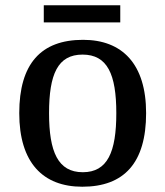

<svg xmlns="http://www.w3.org/2000/svg" viewBox="-20 -698 627 728"><path d="M146 -613H436V-678H146ZM292 10C451 10 534 -81 534 -269C534 -456 443 -547 295 -547C135 -547 53 -456 53 -269C53 -81 143 10 292 10ZM294 -45C200 -45 166 -122 166 -269C166 -417 199 -491 293 -491C387 -491 421 -417 421 -269C421 -122 388 -45 294 -45Z"/></svg>

Font: Noto Serif Ethiopic Medium
Style: Regular
Weight: 500
Designer: Monotype Design Team
Foundry: Monotype Imaging Inc.
Version: Version 2.102